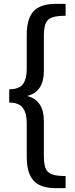

<svg xmlns="http://www.w3.org/2000/svg" viewBox="-20 -873 388 998"><path d="M208 -504Q208 -396 121 -374Q208 -352 208 -244V-65Q208 -20 217 2Q226 24 249.5 33Q273 42 321 42V105H270Q190 105 154.5 66Q119 27 119 -58V-234Q119 -285 98.5 -312.5Q78 -340 28 -340V-409Q80 -409 99.5 -436Q119 -463 119 -515V-691Q119 -776 154.5 -814.5Q190 -853 270 -853H321V-791Q273 -791 249.5 -782Q226 -773 217 -750.5Q208 -728 208 -684Z"/></svg>

Font: Bitter Pro Medium
Style: Regular
Weight: 500
Designer: Sol Matas, and Bitter project Authors
Foundry: Sol Matas
Version: Version 1.010